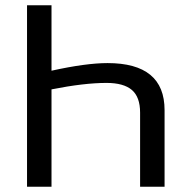

<svg xmlns="http://www.w3.org/2000/svg" viewBox="-20 -708 707 728"><path d="M175.3 -369.1V0H82.5V-688H175.3V-439.9Q306.2 -468.8 387.7 -468.8Q604 -468.8 604 -290.5V0H511.2V-280.8Q511.2 -340.3 480 -366.9Q448.7 -393.6 383.8 -393.6Q298.8 -393.6 175.3 -369.1Z"/></svg>

Font: Arimo
Style: Regular
Weight: 400
Designer: Steve Matteson
Foundry: Monotype Imaging Inc.
Version: Version 1.33